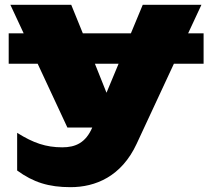

<svg xmlns="http://www.w3.org/2000/svg" viewBox="-20 -593 872 795"><path d="M16 -329H136L259 -65H362C335 -2 293 17 238 17C170 17 118 -1 51 -43V113C118 162 182 182 272 182C375 182 483 138 546 2L700 -329H823V-455H759L814 -573H571L522 -455H323L275 -573H23L78 -455H16ZM421 -209 373 -329H471Z"/></svg>

Font: Bounded ExtBd
Style: Regular
Weight: 800
Designer: Vlad Churkin
Version: Version 3.0